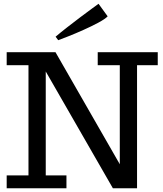

<svg xmlns="http://www.w3.org/2000/svg" viewBox="-20 -1017 880 1037"><path d="M16.1 0V-69.8H133.8V-665H16.1V-734.9H279.8L627 -129.9V-665H507.8V-734.9H832V-665H720.2V0H589.8L227.1 -630.9V-69.8H338.9V0ZM294.4 -799.8 280.3 -818.8Q306.6 -841.3 342.3 -869.1Q377.9 -897 413.3 -923.6Q448.7 -950.2 474.1 -968.8L512.2 -996.6L561.5 -928.7Q547.4 -914.1 511 -894.5Q474.6 -875 430.9 -855.5Q387.2 -835.9 350.1 -821.3Z"/></svg>

Font: Trocchi
Style: Regular
Weight: 400
Designer: Vernon Adams
Foundry: Vernon Adams
Version: Version 1.101; ttfautohint (v1.8.4.7-5d5b);gftools[0.9.27]